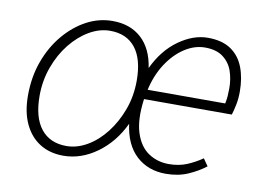

<svg xmlns="http://www.w3.org/2000/svg" viewBox="-61 -583 942 685"><g transform="rotate(10 410.5 -240.0)"><path d="M205 12Q156 12 120 -10.5Q84 -33 64 -75.5Q44 -118 44 -178Q44 -246 65 -303Q86 -360 122 -402.5Q158 -445 202.5 -468.5Q247 -492 296 -492Q360 -492 400.5 -455Q441 -418 451 -349Q483 -417 535.5 -454.5Q588 -492 641 -492Q693 -492 725 -470Q757 -448 771.5 -409.5Q786 -371 786 -322Q786 -297 781.5 -274.5Q777 -252 772 -237H454Q444 -162 459 -115Q474 -68 506.5 -46Q539 -24 581 -24Q617 -24 646 -36Q675 -48 701 -66L719 -40Q692 -19 656.5 -3.5Q621 12 576 12Q512 12 469.5 -27Q427 -66 417 -141Q384 -71 326.5 -29.5Q269 12 205 12ZM210 -24Q248 -24 285 -45.5Q322 -67 351.5 -105Q381 -143 399 -192Q417 -241 417 -297Q417 -375 385 -415.5Q353 -456 293 -456Q255 -456 218 -434.5Q181 -413 151 -375.5Q121 -338 103 -288.5Q85 -239 85 -184Q85 -106 117.5 -65Q150 -24 210 -24ZM461 -272H742Q745 -286 746 -299.5Q747 -313 747 -328Q747 -361 737 -390Q727 -419 702.5 -437.5Q678 -456 637 -456Q599 -456 563 -432.5Q527 -409 500 -367.5Q473 -326 461 -272Z"/></g></svg>

Font: Source Sans 3 Light
Style: Italic
Weight: 300
Italic angle: -11°
Designer: Paul D. Hunt
Foundry: Adobe
Version: Version 3.046;hotconv 1.0.118;makeotfexe 2.5.65603